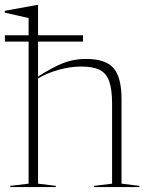

<svg xmlns="http://www.w3.org/2000/svg" viewBox="-28 -762 603 782"><path d="M199.5 0H14V-5L88.5 -14V-592.5H-8V-618.5H88.5V-688.5L-8.5 -710.5V-718L123 -742H127V-618.5H310V-592.5H127V-450Q173 -479.5 206 -495Q239 -510.5 266.5 -516.2Q294 -522 322.5 -522Q401.5 -522 434.2 -484.8Q467 -447.5 467 -357.5V-14L540 -5V0H355.5V-5L428.5 -14V-339.5Q428.5 -399 416.5 -431.8Q404.5 -464.5 377.2 -477.8Q350 -491 303.5 -491Q258 -491 210.2 -477.5Q162.5 -464 127 -442.5V-14L199.5 -5Z"/></svg>

Font: Newsreader 72pt ExtraLight
Style: Regular
Weight: 275
Designer: Hugues Gentile
Foundry: Production Type
Version: Version 1.003; ttfautohint (v1.8.3)